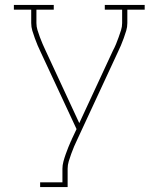

<svg xmlns="http://www.w3.org/2000/svg" viewBox="-20 -755 640 775"><path d="M142 0V-19H232V-74Q232 -88 236 -103Q240 -118 245 -132Q250 -146 255.5 -160Q261 -174 267 -187L268 -188Q268 -188 268 -188Q268 -188 268 -188Q269 -191 270 -194Q271 -197 273 -200L289 -234L145 -543Q138 -557 132 -571.5Q126 -586 120.5 -601Q115 -616 110.5 -631Q106 -646 106 -662V-716H36V-735H197V-716H127V-662Q127 -647 131.5 -633Q136 -619 141 -605Q146 -591 152 -577.5Q158 -564 164 -551L300 -258L436 -551Q443 -564 448.5 -577.5Q454 -591 459 -605Q464 -619 468.5 -633Q473 -647 473 -662V-716H403V-735H564V-716H494V-662Q494 -646 489.5 -631Q485 -616 479.5 -601Q474 -586 468 -571.5Q462 -557 455 -543L292 -192Q285 -178 279 -163.5Q273 -149 267.5 -134Q262 -119 257.5 -104Q253 -89 253 -74V0Z"/></svg>

Font: Iosevka Curly Slab ThEx
Style: Regular
Weight: 100
Width: 7
Monospace: yes
Designer: Belleve Invis
Foundry: Belleve Invis
Version: Version 11.1.0; ttfautohint (v1.8.3)